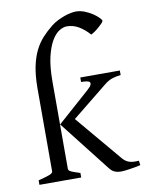

<svg xmlns="http://www.w3.org/2000/svg" viewBox="-86 -818 671 884"><g transform="rotate(-10 250.0 -376.0)"><path d="M168.5 -256.8 318.8 -390.1Q335 -404.3 338.4 -412.8Q341.8 -421.4 337.2 -425.8Q332.5 -430.2 321.5 -431.6Q310.5 -433.1 297.9 -433.1V-454.1H482.9V-433.1Q461.4 -430.7 443.4 -425Q425.3 -419.4 404.8 -402.8L240.2 -270L421.9 -54.2Q428.7 -46.4 436 -41.3Q443.4 -36.1 452.1 -33.2Q460.9 -30.3 471.9 -29.5Q482.9 -28.8 497.1 -29.8L500 -8.8Q485.8 -5.4 471.9 -2.9Q458 -0.5 446 1.2Q434.1 2.9 424.6 3.9Q415 4.9 410.2 4.9Q389.6 4.9 377.2 -1Q364.7 -6.8 354 -21L169.9 -256.3L168.5 -256.8V-50.8Q168.5 -46.9 170.2 -43.9Q171.9 -41 177.2 -37.8Q182.6 -34.7 193.4 -30.8Q204.1 -26.9 222.2 -21V0H26.9V-21Q59.1 -29.3 77.1 -35.6Q95.2 -42 95.2 -50.8V-437.5V-441.9Q95.7 -499 104.2 -540.5Q112.8 -582 128.2 -613.3Q143.6 -644.5 165 -668Q186.5 -691.4 212.9 -712.4Q227.1 -723.6 243.7 -731.9Q260.3 -740.2 276.1 -745.8Q292 -751.5 306.4 -754.2Q320.8 -756.8 330.6 -756.8Q350.6 -756.8 370.8 -748.8Q391.1 -740.7 407.2 -730Q423.3 -719.2 433.6 -708.7Q443.8 -698.2 443.8 -693.8Q443.8 -689.9 436.8 -682.4Q429.7 -674.8 419.9 -666.3Q410.2 -657.7 399.7 -650.4Q389.2 -643.1 381.8 -640.1Q359.4 -665.5 333.3 -681.2Q307.1 -696.8 276.9 -696.8Q261.2 -696.8 242.4 -685.5Q223.6 -674.3 207 -646.7Q190.4 -619.1 179.4 -573Q168.5 -526.9 168.5 -457Z"/></g></svg>

Font: Gentium
Style: Regular
Weight: 400
Designer: J. Victor Gaultney
Version: Version 1.03; 2011; OFL 1.1 release